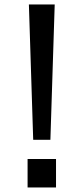

<svg xmlns="http://www.w3.org/2000/svg" viewBox="-20 -805 370 850"><path d="M107.9 -785.2H222.2L203.1 -186H127ZM102.1 -101.1H228V24.9H102.1Z"/></svg>

Font: BIZ UDPGothic
Style: Regular
Weight: 400
Designer: TypeBank Co., Ltd.
Foundry: Morisawa Inc.
Version: Version 1.051